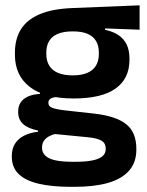

<svg xmlns="http://www.w3.org/2000/svg" viewBox="-20 -530 565 740"><path d="M264 -150.5Q152.5 -150.5 95 -194.8Q37.5 -239 37.5 -319V-326.5Q37.5 -379.5 60.5 -416.8Q83.5 -454 132.5 -475Q181.5 -496 259.5 -499L518 -509.5V-415.5L385 -420.5V-415Q416.5 -408.5 437.2 -394.2Q458 -380 468.5 -357.8Q479 -335.5 479 -304V-299.5Q479 -227 425.5 -188.8Q372 -150.5 264 -150.5ZM258 93.5H272Q311 93.5 336.5 88.2Q362 83 374.8 72.2Q387.5 61.5 387.5 44.5V43Q387.5 22 371.2 12.2Q355 2.5 319 -1L175.5 -15L205 -16.5Q186.5 -13 172.2 -6.2Q158 0.5 150 11.5Q142 22.5 142 38.5V39.5Q142 58 155 70.2Q168 82.5 194 88Q220 93.5 258 93.5ZM269 190H251Q180 190 129.5 178.2Q79 166.5 52.2 141Q25.5 115.5 25.5 73.5V71.5Q25.5 43 38 23.5Q50.5 4 73.5 -7.5Q96.5 -19 126.5 -22V-27Q88.5 -34.5 69.2 -51.8Q50 -69 50 -99V-99.5Q50 -120.5 59.5 -135Q69 -149.5 87.8 -158Q106.5 -166.5 134 -168V-182.5L242.5 -155.5L207.5 -156.5Q184.5 -156 175.5 -150.2Q166.5 -144.5 166.5 -134V-133.5Q166.5 -120.5 180.5 -114.8Q194.5 -109 227 -105L344.5 -92Q427 -82.5 466.2 -51.5Q505.5 -20.5 505.5 44V46.5Q505.5 96 477.5 127.8Q449.5 159.5 396.8 174.8Q344 190 269 190ZM260.5 -239.5Q294 -239.5 316.2 -249Q338.5 -258.5 349.8 -277Q361 -295.5 361 -322V-327.5Q361 -354 350 -372.2Q339 -390.5 317 -399.8Q295 -409 261.5 -409H260Q224.5 -409 202 -399.2Q179.5 -389.5 169 -371.2Q158.5 -353 158.5 -327.5V-322Q158.5 -295.5 169.8 -277Q181 -258.5 203.8 -249Q226.5 -239.5 260.5 -239.5Z"/></svg>

Font: Anek Malayalam Medium SemiBold
Style: Regular
Weight: 600
Version: Version 1.003